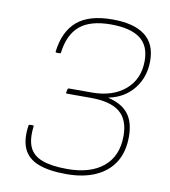

<svg xmlns="http://www.w3.org/2000/svg" viewBox="-78 -734 720 813"><g transform="rotate(10 282.0 -327.5)"><path d="M261 12Q186 12 140 -6Q94 -24 76.5 -63Q59 -102 68 -163Q69 -167 74 -167H86Q91 -167 90 -163Q83 -107 98 -73.5Q113 -40 153.5 -25Q194 -10 261 -10Q361 -10 416.5 -56.5Q472 -103 472 -189Q472 -259 432 -291.5Q392 -324 308 -324H205Q200 -324 201 -329L204 -343Q205 -347 210 -347H308Q397 -347 451 -393Q505 -439 505 -518Q505 -583 463.5 -614Q422 -645 338 -645Q250 -645 205 -607.5Q160 -570 150 -492Q150 -487 145 -487H131Q127 -487 127 -492Q138 -580 189.5 -623.5Q241 -667 341 -667Q433 -667 480.5 -631Q528 -595 528 -521Q528 -452 488.5 -402Q449 -352 381 -338V-337Q440 -323 467.5 -287.5Q495 -252 495 -190Q495 -125 467.5 -80.5Q440 -36 387.5 -12Q335 12 261 12Z"/></g></svg>

Font: Sofia Sans Thin
Style: Italic
Weight: 250
Italic angle: -9°
Version: Version 4.100-B